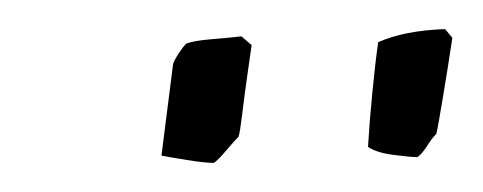

<svg xmlns="http://www.w3.org/2000/svg" viewBox="-20 -660 332 132"><path d="M233 -559Q234 -576 236 -596.5Q238 -617 240 -631Q258 -639 286 -640L291 -634Q288 -614 284.5 -593Q281 -572 280 -568Q277 -565 273.5 -559.5Q270 -554 267 -552Q262 -552 250.5 -553.5Q239 -555 233 -559ZM91 -553 99 -616Q100 -619 103 -623.5Q106 -628 108 -630Q113 -632 125 -633Q137 -634 146 -635L153 -629Q152 -622 150 -608Q148 -594 146.5 -581.5Q145 -569 144 -566Q141 -563 135.5 -556.5Q130 -550 127 -548Q121 -548 108.5 -550Q96 -552 91 -553Z"/></svg>

Font: Labrada Lght
Style: Italic
Weight: 300
Italic angle: -7°
Designer: Mercedes Jáuregui
Foundry: Omnibus-Type Team
Version: Version 1.000; ttfautohint (v1.8.4.7-5d5b)